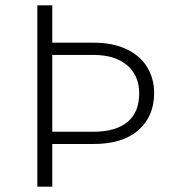

<svg xmlns="http://www.w3.org/2000/svg" viewBox="-20 -700 681 720"><path d="M558 -351Q558 -264 499 -212Q440 -160 330 -160H176V0H120V-680H176V-540H330Q403 -540 454.5 -515.5Q506 -491 532 -448Q558 -405 558 -351ZM502 -350Q502 -416 457 -455Q412 -494 330 -494H176V-206H330Q414 -206 458 -242.5Q502 -279 502 -350Z"/></svg>

Font: Martel Sans ExtraLight
Style: Regular
Weight: 275
Designer: Dan Reynolds and Mathieu Réguer
Foundry: Dan Reynolds and Mathieu Réguer
Version: Version 1.002; ttfautohint (v1.1) -l 5 -r 5 -G 72 -x 0 -D la